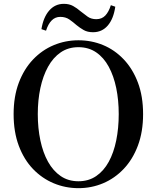

<svg xmlns="http://www.w3.org/2000/svg" viewBox="-20 -963 817 1001"><path d="M196 -811Q206 -873 236.5 -908Q267 -943 313 -943Q341 -943 361.5 -931.5Q382 -920 399 -905Q418 -890 436.5 -876.5Q455 -863 482 -863Q511 -863 529 -882Q547 -901 558 -936L581 -928Q572 -865 542 -830Q512 -795 465 -795Q436 -795 416 -806.5Q396 -818 379 -832Q361 -848 341.5 -861.5Q322 -875 294 -875Q268 -875 249.5 -856.5Q231 -838 220 -803ZM389 18Q321 18 260 -7.5Q199 -33 152 -82Q105 -131 78 -203Q51 -275 51 -368Q51 -460 78 -531.5Q105 -603 152 -652.5Q199 -702 260 -727.5Q321 -753 389 -753Q457 -753 517.5 -728Q578 -703 625 -653.5Q672 -604 699 -532.5Q726 -461 726 -368Q726 -276 699 -204Q672 -132 625 -82.5Q578 -33 517.5 -7.5Q457 18 389 18ZM389 -18Q442 -18 481.5 -45Q521 -72 547 -119.5Q573 -167 586 -231Q599 -295 599 -368Q599 -441 586 -504Q573 -567 547 -615Q521 -663 481.5 -690Q442 -717 389 -717Q336 -717 296.5 -690Q257 -663 230.5 -615Q204 -567 190.5 -504Q177 -441 177 -368Q177 -295 190.5 -231Q204 -167 230.5 -119.5Q257 -72 296.5 -45Q336 -18 389 -18Z"/></svg>

Font: Noto Serif SC ExtraLight SemiBold
Style: Regular
Weight: 600
Version: Version 2.002-H1;hotconv 1.1.0;makeotfexe 2.6.0